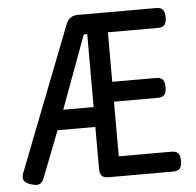

<svg xmlns="http://www.w3.org/2000/svg" viewBox="-46 -627 692 677"><g transform="rotate(-5 300.0 -288.0)"><path d="M571.3 -35.2Q571.3 -16.1 564.2 -8.1Q557.1 0 540.5 0H311.5Q294.9 0 287.8 -7.6Q280.8 -15.1 280.8 -33.2V-180.7H147L83.5 -17.6Q79.1 -5.9 72.8 -0.5Q66.4 4.9 56.6 4.9Q49.8 4.9 37.1 1Q22.9 -3.4 16.4 -9.8Q9.8 -16.1 9.8 -25.4Q9.8 -32.7 13.2 -41L210 -546.4Q216.8 -564.5 226.8 -572Q236.8 -579.6 253.4 -579.6H530.8Q547.4 -579.6 554.4 -571.5Q561.5 -563.5 561.5 -544.4Q561.5 -525.4 554.4 -517.3Q547.4 -509.3 530.8 -509.3H354V-334H508.8Q525.4 -334 532.5 -325.9Q539.6 -317.9 539.6 -298.8Q539.6 -279.8 532.5 -271.7Q525.4 -263.7 508.8 -263.7H354V-70.3H540.5Q557.1 -70.3 564.2 -62.3Q571.3 -54.2 571.3 -35.2ZM280.8 -251V-509.3H268.6L173.3 -251Z"/></g></svg>

Font: Courier Prime Sans
Style: Regular
Weight: 400
Designer: Alan Dague-Greene
Foundry: Quote-Unquote Apps
Version: Version 3.020